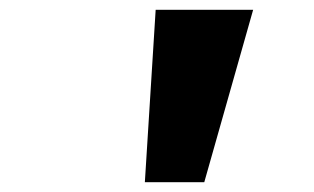

<svg xmlns="http://www.w3.org/2000/svg" viewBox="-20 -835 640 391"><path d="M297 -815H495.5L396 -464H275Z"/></svg>

Font: JuliaMono Black
Style: Italic
Weight: 900
Italic angle: -9°
Monospace: yes
Designer: cormullion
Foundry: corm
Version: Version 0.057; ttfautohint (v1.8.4)